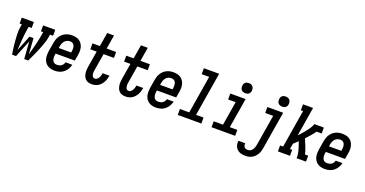

<svg xmlns="http://www.w3.org/2000/svg" viewBox="-40 -1606 5081 2671"><g transform="rotate(20 2500.0 -271.0)"><path d="M74 0Q69 -32 64.5 -65Q60 -98 56.5 -130.5Q53 -163 50 -196Q47 -229 45.5 -262.5Q44 -296 44.5 -330Q45 -364 51 -398L58 -442H25V-530H204V-442H159L152 -398Q139 -319 133.5 -241Q128 -163 123 -85L217 -318H276L289 -132L292 -85L293 -86Q314 -163 334 -241Q354 -319 367 -398L374 -442H341V-530H521V-442H476L468 -398Q463 -363 452 -329.5Q441 -296 428.5 -262.5Q416 -229 402.5 -196Q389 -163 374 -130.5Q359 -98 344 -65Q329 -32 313 0H254L236 -255L133 0Z M708 8Q679 8 651 2Q623 -4 600 -19Q577 -34 561.5 -57Q546 -80 539 -106.5Q532 -133 532.5 -162.5Q533 -192 537 -221L559 -351Q563 -376 571 -400.5Q579 -425 593.5 -447.5Q608 -470 628 -488Q648 -506 672 -517.5Q696 -529 721 -533.5Q746 -538 771 -538Q800 -538 828 -531.5Q856 -525 878 -510Q900 -495 915 -472Q930 -449 937 -422Q944 -395 943.5 -366Q943 -337 938 -309L923 -221H639L636 -207Q634 -192 633 -177.5Q632 -163 634 -148.5Q636 -134 641.5 -121Q647 -108 656.5 -98.5Q666 -89 680 -84.5Q694 -80 708 -80Q725 -80 741.5 -84Q758 -88 772.5 -98Q787 -108 796.5 -123Q806 -138 810 -154H910Q902 -120 884 -89Q866 -58 838 -35Q810 -12 776 -2Q742 8 708 8ZM836 -309 839 -323Q841 -338 842 -352.5Q843 -367 841.5 -381Q840 -395 835 -408Q830 -421 820.5 -431Q811 -441 797.5 -445.5Q784 -450 769 -450Q748 -450 727.5 -441.5Q707 -433 692 -416Q677 -399 669 -378.5Q661 -358 658 -337L653 -309Z M1254 8Q1228 8 1204.5 1Q1181 -6 1163.5 -22.5Q1146 -39 1136.5 -61Q1127 -83 1123.5 -107.5Q1120 -132 1121.5 -157.5Q1123 -183 1127 -208L1166 -442H1072V-530H1181L1215 -735H1316L1282 -530H1422V-442H1268L1227 -194Q1225 -182 1223.5 -170Q1222 -158 1222.5 -146Q1223 -134 1225 -123Q1227 -112 1232 -102Q1237 -92 1247 -86Q1257 -80 1268 -80Q1280 -80 1291 -85Q1302 -90 1310 -98.5Q1318 -107 1324 -117.5Q1330 -128 1334.5 -139Q1339 -150 1341.5 -161Q1344 -172 1346 -183Q1347 -184 1347 -185.5Q1347 -187 1347 -188H1448Q1447 -186 1446.5 -183.5Q1446 -181 1446 -179Q1442 -155 1434.5 -132Q1427 -109 1414.5 -87.5Q1402 -66 1385 -47Q1368 -28 1346.5 -15.5Q1325 -3 1301 2.5Q1277 8 1254 8Z M1754 8Q1728 8 1704.5 1Q1681 -6 1663.5 -22.5Q1646 -39 1636.5 -61Q1627 -83 1623.5 -107.5Q1620 -132 1621.5 -157.5Q1623 -183 1627 -208L1666 -442H1572V-530H1681L1715 -735H1816L1782 -530H1922V-442H1768L1727 -194Q1725 -182 1723.5 -170Q1722 -158 1722.5 -146Q1723 -134 1725 -123Q1727 -112 1732 -102Q1737 -92 1747 -86Q1757 -80 1768 -80Q1780 -80 1791 -85Q1802 -90 1810 -98.5Q1818 -107 1824 -117.5Q1830 -128 1834.5 -139Q1839 -150 1841.5 -161Q1844 -172 1846 -183Q1847 -184 1847 -185.5Q1847 -187 1847 -188H1948Q1947 -186 1946.5 -183.5Q1946 -181 1946 -179Q1942 -155 1934.5 -132Q1927 -109 1914.5 -87.5Q1902 -66 1885 -47Q1868 -28 1846.5 -15.5Q1825 -3 1801 2.5Q1777 8 1754 8Z M2208 8Q2179 8 2151 2Q2123 -4 2100 -19Q2077 -34 2061.5 -57Q2046 -80 2039 -106.5Q2032 -133 2032.5 -162.5Q2033 -192 2037 -221L2059 -351Q2063 -376 2071 -400.5Q2079 -425 2093.5 -447.5Q2108 -470 2128 -488Q2148 -506 2172 -517.5Q2196 -529 2221 -533.5Q2246 -538 2271 -538Q2300 -538 2328 -531.5Q2356 -525 2378 -510Q2400 -495 2415 -472Q2430 -449 2437 -422Q2444 -395 2443.5 -366Q2443 -337 2438 -309L2423 -221H2139L2136 -207Q2134 -192 2133 -177.5Q2132 -163 2134 -148.5Q2136 -134 2141.5 -121Q2147 -108 2156.5 -98.5Q2166 -89 2180 -84.5Q2194 -80 2208 -80Q2225 -80 2241.5 -84Q2258 -88 2272.5 -98Q2287 -108 2296.5 -123Q2306 -138 2310 -154H2410Q2402 -120 2384 -89Q2366 -58 2338 -35Q2310 -12 2276 -2Q2242 8 2208 8ZM2336 -309 2339 -323Q2341 -338 2342 -352.5Q2343 -367 2341.5 -381Q2340 -395 2335 -408Q2330 -421 2320.5 -431Q2311 -441 2297.5 -445.5Q2284 -450 2269 -450Q2248 -450 2227.5 -441.5Q2207 -433 2192 -416Q2177 -399 2169 -378.5Q2161 -358 2158 -337L2153 -309Z M2527 0V-88H2665L2757 -647H2646V-735H2873L2766 -88H2877V0Z M3027 0V-88H3165L3223 -442H3112V-530H3339L3266 -88H3377V0ZM3306 -605Q3288 -605 3271.5 -611.5Q3255 -618 3245 -631.5Q3235 -645 3232.5 -662.5Q3230 -680 3233 -698Q3235 -711 3241 -722.5Q3247 -734 3258 -741.5Q3269 -749 3281.5 -752Q3294 -755 3306 -755Q3324 -755 3340.5 -748.5Q3357 -742 3367 -728.5Q3377 -715 3380 -697.5Q3383 -680 3380 -662Q3378 -649 3371.5 -637.5Q3365 -626 3354.5 -618.5Q3344 -611 3331.5 -608Q3319 -605 3306 -605Z M3607 213Q3583 213 3560 209.5Q3537 206 3517 197Q3497 188 3481 173Q3465 158 3455.5 138Q3446 118 3443 95Q3440 72 3444 49Q3444 49 3444 49Q3444 49 3444 49H3544Q3544 49 3544 49Q3544 49 3544 49Q3542 63 3544.5 78Q3547 93 3555.5 104Q3564 115 3578 120Q3592 125 3607 125Q3620 125 3633 121Q3646 117 3657 108Q3668 99 3676 87.5Q3684 76 3689.5 63.5Q3695 51 3698.5 38Q3702 25 3704 12L3779 -442H3661V-530H3895L3803 26Q3799 50 3792 73.5Q3785 97 3772 119Q3759 141 3741 159.5Q3723 178 3701 190.5Q3679 203 3654.5 208Q3630 213 3607 213ZM3852 -605Q3834 -605 3817.5 -611.5Q3801 -618 3791 -631.5Q3781 -645 3778.5 -662.5Q3776 -680 3779 -698Q3781 -711 3787 -722.5Q3793 -734 3804 -741.5Q3815 -749 3827.5 -752Q3840 -755 3852 -755Q3870 -755 3886.5 -748.5Q3903 -742 3913 -728.5Q3923 -715 3926 -697.5Q3929 -680 3926 -662Q3924 -649 3917.5 -637.5Q3911 -626 3900.5 -618.5Q3890 -611 3877.5 -608Q3865 -605 3852 -605Z M4010 0V-88H4055L4147 -647H4114V-735H4263L4192 -303Q4204 -316 4216 -329Q4228 -342 4239.5 -355.5Q4251 -369 4262.5 -382.5Q4274 -396 4285 -410Q4296 -424 4306.5 -438.5Q4317 -453 4326.5 -467.5Q4336 -482 4344 -497.5Q4352 -513 4355 -530H4497V-442H4422Q4395 -404 4364 -368.5Q4333 -333 4301 -299Q4324 -248 4345 -195.5Q4366 -143 4379 -88H4426V0H4285Q4289 -21 4286.5 -41Q4284 -61 4280 -81Q4276 -101 4271 -120Q4266 -139 4260 -157.5Q4254 -176 4247.5 -194.5Q4241 -213 4234 -232Q4218 -217 4202 -202Q4186 -187 4170 -172L4156 -88H4189V0Z M4708 8Q4679 8 4651 2Q4623 -4 4600 -19Q4577 -34 4561.5 -57Q4546 -80 4539 -106.5Q4532 -133 4532.5 -162.5Q4533 -192 4537 -221L4559 -351Q4563 -376 4571 -400.5Q4579 -425 4593.5 -447.5Q4608 -470 4628 -488Q4648 -506 4672 -517.5Q4696 -529 4721 -533.5Q4746 -538 4771 -538Q4800 -538 4828 -531.5Q4856 -525 4878 -510Q4900 -495 4915 -472Q4930 -449 4937 -422Q4944 -395 4943.5 -366Q4943 -337 4938 -309L4923 -221H4639L4636 -207Q4634 -192 4633 -177.5Q4632 -163 4634 -148.5Q4636 -134 4641.5 -121Q4647 -108 4656.5 -98.5Q4666 -89 4680 -84.5Q4694 -80 4708 -80Q4725 -80 4741.5 -84Q4758 -88 4772.5 -98Q4787 -108 4796.5 -123Q4806 -138 4810 -154H4910Q4902 -120 4884 -89Q4866 -58 4838 -35Q4810 -12 4776 -2Q4742 8 4708 8ZM4836 -309 4839 -323Q4841 -338 4842 -352.5Q4843 -367 4841.5 -381Q4840 -395 4835 -408Q4830 -421 4820.5 -431Q4811 -441 4797.5 -445.5Q4784 -450 4769 -450Q4748 -450 4727.5 -441.5Q4707 -433 4692 -416Q4677 -399 4669 -378.5Q4661 -358 4658 -337L4653 -309Z"/></g></svg>

Font: Iosevka Curly Slab SmBdObl
Style: Regular
Weight: 600
Italic angle: -9°
Monospace: yes
Designer: Belleve Invis
Foundry: Belleve Invis
Version: Version 11.0.0; ttfautohint (v1.8.3)